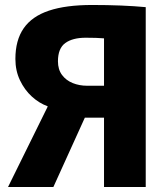

<svg xmlns="http://www.w3.org/2000/svg" viewBox="-20 -751 664 771"><path d="M12.2 0 171.2 -322.3V-324.3Q137.3 -336.5 108 -363.2Q78.7 -389.8 60.3 -428.4Q41.8 -467 41.8 -514.3Q41.8 -589.7 75.2 -637.6Q108.5 -685.5 176.5 -708.2Q244.5 -731 349.8 -731Q410 -731 465.4 -728.8Q520.8 -726.5 565.2 -722.3V0H397.7V-278.5H320.7L194.3 0ZM329.5 -406.7H397.7V-597Q383.2 -598.3 365.3 -598.9Q347.5 -599.5 324.3 -599.5Q271.7 -599.5 242.2 -578.2Q212.7 -556.8 212.7 -504.8Q212.7 -472 229 -450.1Q245.3 -428.2 272 -417.4Q298.7 -406.7 329.5 -406.7Z"/></svg>

Font: Murecho Thin
Style: Regular
Weight: 100
Designer: Neil Summerour
Foundry: Positype
Version: Version 1.010